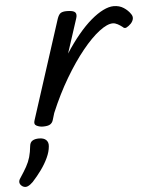

<svg xmlns="http://www.w3.org/2000/svg" viewBox="-134 -565 710 901"><g transform="rotate(-5 221.0 -114.5)"><path d="M56 15Q40 15 26 8Q12 1 19 -18L169 -483Q176 -503 185.5 -509Q195 -515 214 -515Q245 -515 253.5 -505.5Q262 -496 255 -476L203 -316Q234 -364 265.5 -402Q297 -440 327.5 -466Q358 -492 385.5 -505.5Q413 -519 435 -519Q462 -519 482 -506Q502 -493 514 -475Q522 -464 520 -452.5Q518 -441 508 -430Q497 -419 487 -414Q477 -409 469 -418Q459 -426 447 -432.5Q435 -439 424 -439Q398 -439 360 -410Q322 -381 279 -328Q236 -275 193 -202.5Q150 -130 114 -44L104 -11Q100 2 89.5 8.5Q79 15 56 15ZM-64 286Q-76 278 -77.5 267.5Q-79 257 -70 245Q-52 218 -40 196.5Q-28 175 -21.5 152.5Q-15 130 -12 100Q-10 83 1.5 76Q13 69 32 69Q55 69 66 80Q77 91 75 110Q73 135 60 163Q47 191 27.5 218Q8 245 -15 270Q-28 283 -40 288Q-52 293 -64 286Z"/></g></svg>

Font: Playwrite US Trad
Style: Regular
Weight: 400
Designer: Veronika Burian, José Scaglione
Foundry: TypeTogether
Version: Version 1.002